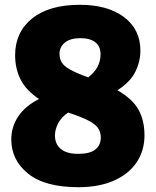

<svg xmlns="http://www.w3.org/2000/svg" viewBox="-20 -770 650 800"><path d="M306 10Q167.5 10 97.2 -46.5Q27 -103 27 -189Q27 -241 55.8 -284.5Q84.5 -328 142.5 -357.5Q88 -394 65.5 -439.2Q43 -484.5 43 -540Q43 -635.5 113.5 -692.8Q184 -750 313 -750Q428.5 -750 496.8 -698.8Q565 -647.5 565 -559Q565 -514 544 -471.2Q523 -428.5 469.5 -394Q533 -357 557.5 -312.2Q582 -267.5 582 -206Q582 -142 549 -93.2Q516 -44.5 454.2 -17.2Q392.5 10 306 10ZM228 -546Q228 -525.5 237 -510.2Q246 -495 271.5 -480.5Q297 -466 347.5 -447.5Q374.5 -469 386.8 -492.5Q399 -516 399 -544Q399 -577 377 -594Q355 -611 315 -611Q273 -611 250.5 -592.8Q228 -574.5 228 -546ZM209 -206Q209 -169.5 233.5 -149.2Q258 -129 306 -129Q355 -129 377.5 -147.2Q400 -165.5 400 -197Q400 -219.5 388.8 -236Q377.5 -252.5 348.8 -267.5Q320 -282.5 267 -300L264 -301Q236 -282.5 222.5 -256.5Q209 -230.5 209 -206Z"/></svg>

Font: Encode Sans Cnd Black
Style: Regular
Weight: 900
Width: 3
Designer: Multiple Designers
Foundry: Impallari Type
Version: Version 3.002; ttfautohint (v1.8.3) -l 8 -r 50 -G 200 -x 14 